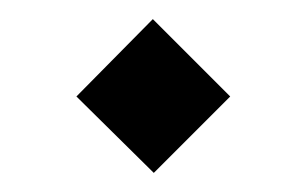

<svg xmlns="http://www.w3.org/2000/svg" viewBox="-20 -339 321 201"><path d="M140 -319 221 -238 141 -158 60 -238Z"/></svg>

Font: Readex Pro
Style: Regular
Weight: 400
Designer: Bonnie Shaver-Troup, Thomas Jockin
Foundry: Lexend
Version: Version 1.204; ttfautohint (v1.8.4.7-5d5b)